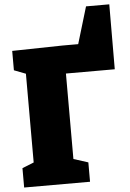

<svg xmlns="http://www.w3.org/2000/svg" viewBox="-60 -944 666 987"><g transform="rotate(-5 273.0 -450.0)"><path d="M24 0V-100L84 -124V-582L24 -605V-705L284 -710H365L422 -900H542L541 -565H289V-124L364 -100V0Z"/></g></svg>

Font: Bitter Black
Style: Regular
Weight: 900
Designer: Sol Matas, and Bitter project Authors
Foundry: Sol Matas
Version: Version 2.001